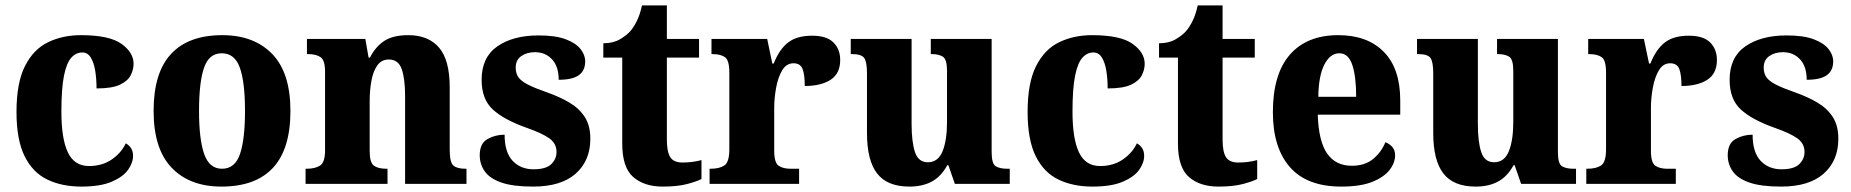

<svg xmlns="http://www.w3.org/2000/svg" viewBox="-20 -680 6846 710"><path d="M281 10Q209 10 155 -16Q101 -42 71 -102.5Q41 -163 41 -266Q41 -374 72.5 -436Q104 -498 158 -524Q212 -550 279 -550Q384 -550 429 -518Q474 -486 474 -444Q474 -423 463.5 -402Q453 -381 424 -367Q395 -353 337 -353Q337 -389 332 -419Q327 -449 315.5 -467.5Q304 -486 284 -486Q261 -486 243.5 -466.5Q226 -447 216.5 -399.5Q207 -352 207 -267Q207 -167 231 -116.5Q255 -66 309 -66Q358 -66 393.5 -90.5Q429 -115 445 -150Q472 -135 472 -104Q472 -78 453.5 -52Q435 -26 393 -8Q351 10 281 10Z M799 10Q682 10 615 -59.5Q548 -129 548 -270Q548 -411 612.5 -480.5Q677 -550 802 -550Q919 -550 986.5 -480.5Q1054 -411 1054 -270Q1054 -129 989.5 -59.5Q925 10 799 10ZM801 -56Q849 -56 867.5 -110.5Q886 -165 886 -270Q886 -376 867 -429.5Q848 -483 800 -483Q753 -483 734.5 -429.5Q716 -376 716 -270Q716 -165 735 -110.5Q754 -56 801 -56Z M1110 0V-56H1114Q1146 -56 1164 -68Q1182 -80 1182 -124V-416Q1182 -457 1165.5 -468.5Q1149 -480 1119 -480H1115V-536H1331L1343 -467H1348Q1369 -508 1401.5 -529Q1434 -550 1490 -550Q1564 -550 1603.5 -504Q1643 -458 1643 -357V-126Q1643 -80 1656.5 -68Q1670 -56 1701 -56H1705V0H1478V-325Q1478 -389 1465.5 -424.5Q1453 -460 1418 -460Q1391 -460 1375.5 -438.5Q1360 -417 1353.5 -381.5Q1347 -346 1347 -306V-121Q1347 -79 1362.5 -67.5Q1378 -56 1409 -56H1413V0Z M1951 10Q1877 10 1834 -5Q1791 -20 1772.5 -46.5Q1754 -73 1754 -106Q1754 -150 1783 -166Q1812 -182 1846 -182Q1846 -117 1875.5 -85.5Q1905 -54 1953 -54Q1999 -54 2018.5 -73Q2038 -92 2038 -118Q2038 -149 2012 -168Q1986 -187 1926 -208Q1844 -237 1802.5 -275Q1761 -313 1761 -385Q1761 -468 1819 -508.5Q1877 -549 1972 -549Q2034 -549 2071.5 -535Q2109 -521 2126.5 -499Q2144 -477 2144 -453Q2144 -419 2120.5 -402Q2097 -385 2046 -385Q2046 -434 2021.5 -460.5Q1997 -487 1958 -487Q1928 -487 1907.5 -472.5Q1887 -458 1887 -430Q1887 -409 1897 -394.5Q1907 -380 1932.5 -367Q1958 -354 2004 -338Q2052 -321 2087.5 -299.5Q2123 -278 2143 -246.5Q2163 -215 2163 -167Q2163 -86 2109 -38Q2055 10 1951 10Z M2431 10Q2362 10 2321.5 -25.5Q2281 -61 2281 -149V-467H2211V-520Q2247 -520 2272 -534.5Q2297 -549 2311 -565Q2324 -580 2335.5 -603.5Q2347 -627 2354 -660H2446V-536H2565V-467H2446V-163Q2446 -119 2458.5 -99Q2471 -79 2504 -79Q2541 -79 2574 -88V-18Q2557 -9 2521 0.5Q2485 10 2431 10Z M2604 0V-56H2608Q2640 -56 2658.5 -68Q2677 -80 2677 -128V-412Q2677 -457 2661 -468.5Q2645 -480 2614 -480H2611V-536H2817L2836 -445H2841Q2862 -498 2894.5 -523Q2927 -548 2983 -548Q3037 -548 3062 -523Q3087 -498 3087 -458Q3087 -408 3051.5 -385Q3016 -362 2956 -362Q2956 -403 2948 -424.5Q2940 -446 2914 -446Q2888 -446 2872.5 -420Q2857 -394 2850 -355.5Q2843 -317 2843 -282V-123Q2843 -78 2859.5 -67Q2876 -56 2903 -56H2935V0Z M3343 10Q3261 10 3223.5 -38.5Q3186 -87 3186 -188V-409Q3186 -452 3175.5 -466Q3165 -480 3130 -480H3126V-536H3351V-222Q3351 -155 3363.5 -117.5Q3376 -80 3411 -80Q3449 -80 3465.5 -120.5Q3482 -161 3482 -230V-418Q3482 -461 3466.5 -470.5Q3451 -480 3425 -480H3422V-536H3647V-118Q3647 -74 3662.5 -65Q3678 -56 3704 -56H3714V0H3511L3487 -69H3483Q3460 -27 3425.5 -8.5Q3391 10 3343 10Z M4020 10Q3948 10 3894 -16Q3840 -42 3810 -102.5Q3780 -163 3780 -266Q3780 -374 3811.5 -436Q3843 -498 3897 -524Q3951 -550 4018 -550Q4123 -550 4168 -518Q4213 -486 4213 -444Q4213 -423 4202.5 -402Q4192 -381 4163 -367Q4134 -353 4076 -353Q4076 -389 4071 -419Q4066 -449 4054.5 -467.5Q4043 -486 4023 -486Q4000 -486 3982.5 -466.5Q3965 -447 3955.5 -399.5Q3946 -352 3946 -267Q3946 -167 3970 -116.5Q3994 -66 4048 -66Q4097 -66 4132.5 -90.5Q4168 -115 4184 -150Q4211 -135 4211 -104Q4211 -78 4192.5 -52Q4174 -26 4132 -8Q4090 10 4020 10Z M4486 10Q4417 10 4376.5 -25.5Q4336 -61 4336 -149V-467H4266V-520Q4302 -520 4327 -534.5Q4352 -549 4366 -565Q4379 -580 4390.5 -603.5Q4402 -627 4409 -660H4501V-536H4620V-467H4501V-163Q4501 -119 4513.5 -99Q4526 -79 4559 -79Q4596 -79 4629 -88V-18Q4612 -9 4576 0.5Q4540 10 4486 10Z M4940 10Q4813 10 4750 -62Q4687 -134 4687 -265Q4687 -406 4750 -478Q4813 -550 4929 -550Q5036 -550 5097 -488.5Q5158 -427 5158 -308V-256H4853Q4856 -158 4887.5 -112.5Q4919 -67 4979 -67Q5027 -67 5057.5 -92Q5088 -117 5103 -154Q5119 -148 5129 -136Q5139 -124 5139 -106Q5139 -78 5118.5 -51.5Q5098 -25 5054.5 -7.5Q5011 10 4940 10ZM4995 -322Q4995 -398 4980.5 -440.5Q4966 -483 4933 -483Q4899 -483 4877.5 -441.5Q4856 -400 4855 -322Z M5437 10Q5355 10 5317.5 -38.5Q5280 -87 5280 -188V-409Q5280 -452 5269.5 -466Q5259 -480 5224 -480H5220V-536H5445V-222Q5445 -155 5457.5 -117.5Q5470 -80 5505 -80Q5543 -80 5559.5 -120.5Q5576 -161 5576 -230V-418Q5576 -461 5560.5 -470.5Q5545 -480 5519 -480H5516V-536H5741V-118Q5741 -74 5756.5 -65Q5772 -56 5798 -56H5808V0H5605L5581 -69H5577Q5554 -27 5519.5 -8.5Q5485 10 5437 10Z M5846 0V-56H5850Q5882 -56 5900.5 -68Q5919 -80 5919 -128V-412Q5919 -457 5903 -468.5Q5887 -480 5856 -480H5853V-536H6059L6078 -445H6083Q6104 -498 6136.5 -523Q6169 -548 6225 -548Q6279 -548 6304 -523Q6329 -498 6329 -458Q6329 -408 6293.5 -385Q6258 -362 6198 -362Q6198 -403 6190 -424.5Q6182 -446 6156 -446Q6130 -446 6114.5 -420Q6099 -394 6092 -355.5Q6085 -317 6085 -282V-123Q6085 -78 6101.5 -67Q6118 -56 6145 -56H6177V0Z M6566 10Q6492 10 6449 -5Q6406 -20 6387.5 -46.5Q6369 -73 6369 -106Q6369 -150 6398 -166Q6427 -182 6461 -182Q6461 -117 6490.5 -85.5Q6520 -54 6568 -54Q6614 -54 6633.5 -73Q6653 -92 6653 -118Q6653 -149 6627 -168Q6601 -187 6541 -208Q6459 -237 6417.5 -275Q6376 -313 6376 -385Q6376 -468 6434 -508.5Q6492 -549 6587 -549Q6649 -549 6686.5 -535Q6724 -521 6741.5 -499Q6759 -477 6759 -453Q6759 -419 6735.5 -402Q6712 -385 6661 -385Q6661 -434 6636.5 -460.5Q6612 -487 6573 -487Q6543 -487 6522.5 -472.5Q6502 -458 6502 -430Q6502 -409 6512 -394.5Q6522 -380 6547.5 -367Q6573 -354 6619 -338Q6667 -321 6702.5 -299.5Q6738 -278 6758 -246.5Q6778 -215 6778 -167Q6778 -86 6724 -38Q6670 10 6566 10Z"/></svg>

Font: Noto Serif Thai SemiCondensed ExtraBold
Style: Regular
Weight: 800
Width: 4
Designer: Monotype Design Team
Foundry: Monotype Imaging Inc.
Version: Version 2.002; ttfautohint (v1.8.4.7-5d5b)